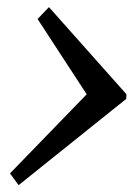

<svg xmlns="http://www.w3.org/2000/svg" viewBox="-20 -485 387 544"><path d="M337.4 -204.6 32.7 39.6 8.3 6.3 225.6 -217.8 86.4 -431.2 118.7 -464.8 338.4 -217.8Z"/></svg>

Font: Neuton Cursive
Style: Regular
Weight: 500
Designer: Brian M Zick
Version: Version 1.43